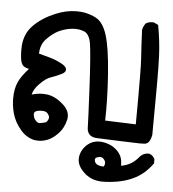

<svg xmlns="http://www.w3.org/2000/svg" viewBox="-46 -310 602 669"><g transform="rotate(5 255.0 24.5)"><path d="M247.6 245.1Q247.6 241.7 248 237.8Q252 210.9 274.4 192.4Q291.5 178.7 314 178.7Q321.8 178.7 330.1 180.2Q362.3 186.5 380.9 208Q396.5 225.6 396.5 252Q396.5 253.9 396.5 256.3Q420.4 251.5 435.1 241.2Q447.3 232.9 460 217.3Q471.7 205.6 487.8 205.6Q491.2 205.6 492.2 206.1Q503.9 210.4 509.8 222.2L510.3 223.1V237.8Q497.1 256.3 480.5 271Q446.8 300.8 392.1 311.5Q363.8 316.9 334 316.9Q294.9 315.9 269.5 290Q247.6 268.6 247.6 245.1ZM336.9 264.2Q340.3 257.8 340.3 252Q340.3 244.1 333.5 237.3Q328.1 231.9 321.3 231.9Q318.4 231.9 315.9 232.9Q308.6 234.4 306.2 236.8Q303.7 239.3 303.7 242.7Q303.7 252 311 257.8Q318.4 263.7 336.9 264.2ZM1.5 54.7Q1.5 22 12.2 -2.4Q21 -22.5 47.4 -52.2Q31.7 -55.7 26.9 -61Q18.6 -68.8 16.6 -88.9Q15.1 -103.5 15.1 -113.8Q15.1 -124 15.6 -131.3Q17.1 -150.9 24.4 -168.5Q31.7 -186.5 47.4 -202.6Q76.7 -231.9 121.1 -250.5Q159.2 -266.6 193.8 -266.6Q212.9 -266.6 224.6 -264.2Q245.6 -259.8 262.7 -251Q289.6 -237.3 303.2 -192.9Q316.9 -148.4 323.2 -60.5Q328.1 6.3 328.1 70.3Q328.1 87.4 327.6 104L435.1 107.9Q435.5 43 435.5 9.3Q435.5 -24.4 435.3 -61.8Q435.1 -99.1 433.6 -122.6Q430.2 -171.4 428.2 -222.2Q430.7 -233.4 437.5 -244.1Q447.3 -251.5 461.4 -251.5Q463.4 -251.5 466.3 -251.5L482.4 -244.1Q492.7 -189.9 495.1 -136.7Q496.6 -106.9 496.6 -33.4Q496.6 40 495.6 138.7V139.6Q489.7 170.9 471.7 172.4Q467.3 172.9 453.4 172.9Q439.5 172.9 387.2 170.7Q335 168.5 305.2 167.5Q278.8 166.5 272 147.9Q269.5 142.1 269.5 134.8Q269 108.4 263.2 -7.1Q257.3 -122.6 251.5 -158.2Q246.1 -191.4 227.5 -199.2Q212.4 -205.1 195.8 -205.1Q176.3 -205.1 154.3 -197.8Q147 -195.3 140.6 -192.4Q120.1 -183.1 98.6 -161.1Q78.6 -141.6 77.6 -108.4Q98.1 -103 119.4 -96.9Q140.6 -90.8 162.1 -78.6Q176.3 -69.8 176.3 -60.5Q176.3 -51.8 164.1 -45.4Q143.6 -35.2 125.5 -29.3Q109.4 -24.4 86.9 -1.5Q68.8 17.1 64.5 36.1Q84 30.3 102.5 30.3Q108.9 30.3 115.2 30.8Q145 33.7 172.9 58.1Q196.8 78.1 196.8 102.1Q196.8 107.4 195.3 113.8Q188.5 142.1 170.9 161.1Q147.5 186 121.1 191.9Q111.3 194.3 103.5 194.3Q94.2 194.3 89.8 193.6Q85.4 192.9 80.6 191.4Q75.7 189.9 70.8 187.7Q65.9 185.5 61.5 182.6Q49.3 175.3 39.1 163.1Q17.6 138.2 8.8 107.9Q1.5 81.1 1.5 54.7ZM123 127.9Q131.8 119.1 131.8 110.4Q131.8 104.5 125.5 96.7Q120.1 89.4 105 89.4Q86.9 89.4 80.6 95.7Q78.1 98.1 78.1 102.5Q78.1 116.7 87.4 126Q94.2 132.8 99.1 132.8Q105.5 132.8 123 127.9Z"/></g></svg>

Font: Bakudai
Style: Medium
Weight: 500
Version: Version 1.48